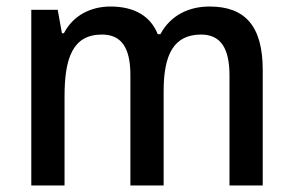

<svg xmlns="http://www.w3.org/2000/svg" viewBox="-20 -662 899 589"><path d="M623 -642C559 -642 503 -615 472 -557H464C442 -612 393 -642 319 -642C260 -642 205 -616 176 -560H170L157 -632H76V-93H178V-366C178 -486 204 -556 293 -556C352 -556 380 -516 380 -432V-93H482V-383C482 -496 514 -556 597 -556C656 -556 684 -515 684 -431V-93H786V-447C786 -582 732 -642 623 -642Z"/></svg>

Font: Noto Sans Kannada UI SemiCondensed Medium
Style: Regular
Weight: 500
Width: 4
Designer: Jelle Bosma - Monotype Design Team
Foundry: Monotype Imaging Inc.
Version: Version 2.005